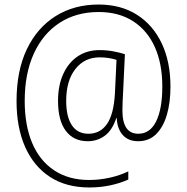

<svg xmlns="http://www.w3.org/2000/svg" viewBox="-20 -732 823 847"><path d="M732 -350Q732 -279 716 -225Q700 -171 668.5 -140Q637 -109 589 -109Q546 -109 521.5 -136.5Q497 -164 495 -211H493Q475 -157 442 -133Q409 -109 367 -109Q305 -109 270.5 -154.5Q236 -200 236 -287Q236 -355 259 -405.5Q282 -456 323 -483.5Q364 -511 419 -511Q451 -511 480 -505.5Q509 -500 531 -493L523 -324Q522 -307 521 -285Q520 -263 520 -245Q520 -142 590 -142Q642 -142 669 -197Q696 -252 696 -350Q696 -451 663 -524.5Q630 -598 567 -638.5Q504 -679 415 -679Q316 -679 242.5 -631Q169 -583 129 -495Q89 -407 89 -287Q89 -179 122 -101Q155 -23 219 19.5Q283 62 373 62Q418 62 463.5 52Q509 42 546 24V60Q511 76 467 85.5Q423 95 374 95Q272 95 200.5 48.5Q129 2 91 -83.5Q53 -169 53 -286Q53 -420 98.5 -515Q144 -610 225.5 -661Q307 -712 415 -712Q513 -712 584 -667Q655 -622 693.5 -540.5Q732 -459 732 -350ZM272 -287Q272 -217 297 -179.5Q322 -142 370 -142Q422 -142 452 -185Q482 -228 487 -321L494 -468Q478 -473 459.5 -476Q441 -479 419 -479Q353 -479 312.5 -427.5Q272 -376 272 -287Z"/></svg>

Font: Noto Sans Hebrew SemiCondensed ExtraLight
Style: Regular
Weight: 200
Width: 4
Designer: Monotype Design Team
Foundry: Monotype Imaging Inc.
Version: Version 2.004; ttfautohint (v1.8.4.7-5d5b)